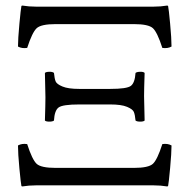

<svg xmlns="http://www.w3.org/2000/svg" viewBox="-20 -669 688 693"><path d="M266.1 -348.1H377.9Q438 -348.1 452.4 -359.1Q466.8 -370.1 469.2 -405.8Q474.1 -409.7 486.1 -409.9Q498 -410.2 502 -405.8Q500 -345.7 500 -321.8Q500 -303.7 502 -233.9Q498 -230 486.1 -230Q474.1 -230 469.2 -233.9Q467.3 -254.9 463.1 -264.9Q459 -274.9 438.5 -283.4Q418 -292 377.9 -292H266.1Q206.1 -292 191.4 -281Q176.8 -270 174.8 -233.9Q169.9 -230 158 -230Q146 -230 142.1 -233.9Q144 -293.9 144 -317.9Q144 -335.9 142.1 -405.8Q146 -409.7 158 -409.9Q169.9 -410.2 174.8 -405.8Q176.8 -384.8 180.9 -375Q185.1 -365.2 205.6 -356.7Q226.1 -348.1 266.1 -348.1ZM109.9 -645H534.2Q560.1 -645 583 -648.9Q586.9 -648.9 586.9 -646Q588.9 -638.2 594 -584Q599.1 -529.8 599.1 -501Q585 -493.2 565.9 -496.1Q547.9 -552.2 532 -567.1Q516.1 -582 462.9 -582H181.2Q127.9 -582 112.1 -566.9Q96.2 -551.8 78.1 -496.1Q59.1 -493.2 44.9 -501Q44.9 -527.8 50 -583Q55.2 -638.2 57.1 -646Q57.1 -648.9 61 -648.9Q84 -645 109.9 -645ZM534.2 0H109.9Q84 0 61 3.9Q57.1 3.9 57.1 1Q55.2 -6.8 50 -61Q44.9 -115.2 44.9 -144Q59.1 -151.9 78.1 -148.9Q96.2 -92.8 112.1 -77.9Q127.9 -63 181.2 -63H462.9Q516.1 -63 532 -77.9Q547.9 -92.8 565.9 -148.9Q585 -151.9 599.1 -144Q599.1 -117.2 594 -62Q588.9 -6.8 586.9 1Q586.9 3.9 583 3.9Q560.1 0 534.2 0Z"/></svg>

Font: Linux Libertine
Style: Regular
Weight: 400
Designer: Philipp H. Poll
Foundry: Philipp H. Poll
Version: Version 5.3.0 ; ttfautohint (v0.9)